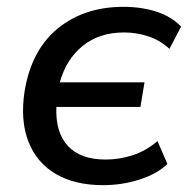

<svg xmlns="http://www.w3.org/2000/svg" viewBox="-20 -533 574 562"><path d="M282 9Q199 9 143 -24Q87 -57 63 -119Q39 -181 52 -266Q72 -387 149.5 -450Q227 -513 341 -513Q395 -513 439 -498.5Q483 -484 510 -455L476 -390Q449 -415 414.5 -426.5Q380 -438 343 -438Q271 -438 222.5 -399Q174 -360 155 -292H403L391 -220H145Q142 -145 179 -105.5Q216 -66 289 -66Q329 -66 368 -78.5Q407 -91 441 -120L470 -53Q440 -24 388.5 -7.5Q337 9 282 9Z"/></svg>

Font: Mulish SemiBold
Style: Italic
Weight: 600
Italic angle: -9°
Designer: Vernon Adams
Foundry: Vernon Adams
Version: Version 3.603; ttfautohint (v1.8.3)